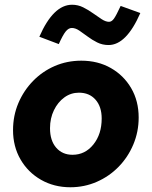

<svg xmlns="http://www.w3.org/2000/svg" viewBox="-20 -780 640 810"><path d="M277 10Q208 10 153 -21.5Q98 -53 66.5 -107.5Q35 -162 35 -231Q35 -292 57.5 -345Q80 -398 119.5 -438.5Q159 -479 211 -501.5Q263 -524 323 -524Q393 -524 447.5 -493Q502 -462 533.5 -408Q565 -354 565 -284Q565 -224 542.5 -170.5Q520 -117 480.5 -76.5Q441 -36 388.5 -13Q336 10 277 10ZM286 -127Q339 -127 374 -170.5Q409 -214 409 -280Q409 -330 383 -359.5Q357 -389 313 -389Q279 -389 251.5 -369Q224 -349 207.5 -315Q191 -281 191 -239Q191 -187 217 -157Q243 -127 286 -127ZM228 -594 146 -625Q205 -760 284 -760Q309 -760 331 -749Q353 -738 372.5 -724Q392 -710 409 -699Q426 -688 440 -688Q451 -688 460.5 -701Q470 -714 489 -755L572 -725Q513 -590 438 -590Q412 -590 390 -601Q368 -612 349.5 -626Q331 -640 314.5 -651Q298 -662 283 -662Q269 -662 257 -647Q245 -632 228 -594Z"/></svg>

Font: Red Hat Mono
Style: Bold Italic
Weight: 700
Italic angle: -12°
Monospace: yes
Designer: Pentagram, MCKL
Foundry: Pentagram, MCKL
Version: Version 1.023; ttfautohint (v1.8.3)